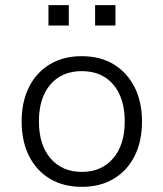

<svg xmlns="http://www.w3.org/2000/svg" viewBox="-20 -717 634 745"><path d="M298 8Q226 8 173.5 -23.5Q121 -55 92.5 -112Q64 -169 64 -246Q64 -322 92.5 -379Q121 -436 173.5 -467.5Q226 -499 297 -499Q369 -499 421 -467.5Q473 -436 502 -379Q531 -322 531 -246Q531 -169 502.5 -112Q474 -55 421.5 -23.5Q369 8 298 8ZM297 -50Q374 -50 419 -102.5Q464 -155 464 -246Q464 -337 419.5 -389Q375 -441 297 -441Q220 -441 175.5 -389Q131 -337 131 -246Q131 -155 176 -102.5Q221 -50 297 -50ZM349 -618V-697H428V-618ZM168 -618V-697H247V-618Z"/></svg>

Font: Nunito Sans 9pt Light
Style: Regular
Weight: 300
Version: Version 3.101;gftools[0.9.27]